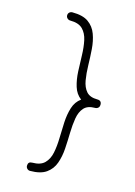

<svg xmlns="http://www.w3.org/2000/svg" viewBox="-107 -764 557 794"><g transform="rotate(15 172.0 -367.5)"><path d="M84.5 -689Q84.5 -696.8 89.8 -701.7Q95.2 -706.5 102.5 -706.5Q147.5 -706.5 171.6 -689.2Q195.8 -671.9 206.3 -643.1Q216.8 -614.3 219.2 -580.1Q221.7 -545.9 222.4 -511.7Q223.1 -477.5 228 -448.7Q232.9 -419.9 248 -402.6Q263.2 -385.3 295.4 -385.3Q313.5 -385.3 313.5 -367.2Q313.5 -353.5 300.3 -349.6Q300.3 -349.6 299.8 -349.6Q298.8 -349.6 298.1 -349.4Q297.4 -349.1 297.9 -349.1Q296.9 -349.1 295.4 -349.1Q263.2 -349.1 247.8 -331.8Q232.4 -314.5 227.5 -285.6Q222.7 -256.8 221.9 -222.7Q221.2 -188.5 219 -154.3Q216.8 -120.1 206.5 -91.3Q196.3 -62.5 171.9 -45.2Q147.5 -27.8 102.5 -27.8Q95.2 -27.8 90.1 -33Q85 -38.1 85 -45.4Q85 -63 102.5 -63Q138.2 -63 155.5 -80.6Q172.9 -98.1 178.7 -126.7Q184.6 -155.3 185.3 -189.7Q186 -224.1 187.7 -258.5Q189.5 -293 198.5 -321.8Q207.5 -350.6 230.5 -367.2Q208 -384.3 199.2 -413.1Q190.4 -441.9 188.7 -476.3Q187 -510.7 186.3 -544.9Q185.5 -579.1 179.4 -607.9Q173.3 -636.7 155.8 -654.1Q138.2 -671.4 102.5 -671.4Q95.2 -671.4 89.8 -676.5Q84.5 -681.6 84.5 -689Z"/></g></svg>

Font: Mikhak-DS1-FD ExtraLight
Style: Regular
Weight: 200
Designer: Amin Abedi
Version: Version 3.2